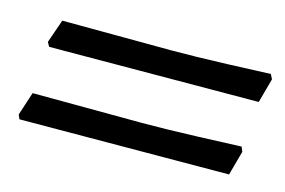

<svg xmlns="http://www.w3.org/2000/svg" viewBox="-45 -461 576 388"><g transform="rotate(15 243.5 -267.0)"><path d="M473 -316 254 -315 35 -314 30 -323 47 -372 276 -371Q324 -371 392.5 -373.5Q461 -376 482 -377L487 -367ZM453 -159 235 -158 15 -157 11 -166 27 -215 256 -214Q304 -214 372.5 -216.5Q441 -219 463 -220L467 -210Z"/></g></svg>

Font: Alegreya SC
Style: Italic
Weight: 400
Italic angle: -7°
Designer: Juan Pablo del Peral
Foundry: Huerta Tipografica
Version: Version 2.007; ttfautohint (v1.6)